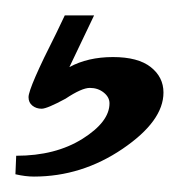

<svg xmlns="http://www.w3.org/2000/svg" viewBox="-21 -32 232 249"><path d="M69 55Q93 42 125.5 42Q158 42 174.5 55Q191 68 191 88Q191 125 138 161Q85 197 23 197Q12 197 -1 194L0 170Q51 170 86 148Q121 126 121 102Q121 94 113.5 88Q106 82 95.5 82Q85 82 64 96Q40 109 33 109Q26 109 21 105Q16 101 16 94Q16 82 52 11L63 -12H101Z"/></svg>

Font: Marck Script
Style: Regular
Weight: 400
Designer: Denis Masharov, Marck Fogel
Foundry: Denis Masharov
Version: Version 1.002